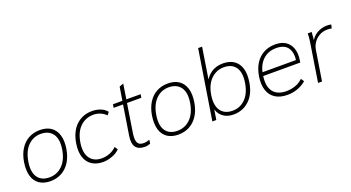

<svg xmlns="http://www.w3.org/2000/svg" viewBox="-50 -1321 3504 1915"><g transform="rotate(-20 1702.0 -364.0)"><path d="M240 8Q171 8 124.5 -23Q78 -54 60 -114Q42 -174 55 -260Q68 -340 103.5 -395.5Q139 -451 192 -479.5Q245 -508 311 -508Q381 -508 427 -477Q473 -446 492 -386Q511 -326 497 -240Q484 -160 448 -104.5Q412 -49 359 -20.5Q306 8 240 8ZM244 -31Q324 -31 381.5 -87.5Q439 -144 456 -250Q473 -356 432 -412.5Q391 -469 307 -469Q227 -469 170.5 -412.5Q114 -356 97 -250Q80 -144 119.5 -87.5Q159 -31 244 -31Z M799 8Q730 8 682 -23Q634 -54 614 -114Q594 -174 608 -260Q628 -380 696.5 -444Q765 -508 865 -508Q913 -508 954 -492Q995 -476 1021 -444L998 -414Q969 -443 934.5 -456Q900 -469 867 -469Q782 -469 724.5 -413Q667 -357 650 -253Q633 -145 674.5 -88Q716 -31 800 -31Q839 -31 880 -45.5Q921 -60 956 -94L977 -61Q945 -28 894.5 -10Q844 8 799 8Z M1242 8Q1174 8 1146 -30.5Q1118 -69 1130 -148L1180 -464H1080L1086 -500H1186L1209 -643L1253 -659L1228 -500H1380L1374 -464H1222L1174 -159Q1164 -93 1179.5 -62Q1195 -31 1241 -31Q1261 -31 1277.5 -35Q1294 -39 1306 -44L1300 -4Q1288 1 1274 4.5Q1260 8 1242 8Z M1598 8Q1529 8 1482.5 -23Q1436 -54 1418 -114Q1400 -174 1413 -260Q1426 -340 1461.5 -395.5Q1497 -451 1550 -479.5Q1603 -508 1669 -508Q1739 -508 1785 -477Q1831 -446 1850 -386Q1869 -326 1855 -240Q1842 -160 1806 -104.5Q1770 -49 1717 -20.5Q1664 8 1598 8ZM1602 -31Q1682 -31 1739.5 -87.5Q1797 -144 1814 -250Q1831 -356 1790 -412.5Q1749 -469 1665 -469Q1585 -469 1528.5 -412.5Q1472 -356 1455 -250Q1438 -144 1477.5 -87.5Q1517 -31 1602 -31Z M2183 8Q2113 8 2068 -29Q2023 -66 2012 -131H2022L2001 0H1959L2076 -736H2118L2060 -369H2046Q2074 -434 2127 -471Q2180 -508 2254 -508Q2324 -508 2370 -477Q2416 -446 2434.5 -386Q2453 -326 2439 -240Q2420 -120 2350.5 -56Q2281 8 2183 8ZM2187 -31Q2267 -31 2323.5 -87.5Q2380 -144 2397 -250Q2414 -356 2374.5 -412.5Q2335 -469 2250 -469Q2171 -469 2113 -412.5Q2055 -356 2038 -250Q2022 -144 2062.5 -87.5Q2103 -31 2187 -31Z M2757 8Q2679 8 2628 -24.5Q2577 -57 2557 -118Q2537 -179 2550 -264Q2563 -342 2598 -396.5Q2633 -451 2687 -479.5Q2741 -508 2810 -508Q2876 -508 2919 -479.5Q2962 -451 2980 -399.5Q2998 -348 2988 -279L2984 -252H2575L2581 -290H2968L2951 -277Q2964 -369 2928 -419.5Q2892 -470 2806 -470Q2744 -470 2699 -443Q2654 -416 2627 -369.5Q2600 -323 2592 -263L2590 -248Q2576 -143 2619.5 -87Q2663 -31 2758 -31Q2805 -31 2851 -46Q2897 -61 2934 -97L2956 -64Q2917 -30 2864.5 -11Q2812 8 2757 8Z M3081 0 3142 -386Q3147 -414 3150 -443Q3153 -472 3154 -500H3195L3186 -391L3176 -390Q3192 -430 3221 -456Q3250 -482 3286.5 -495Q3323 -508 3359 -508Q3371 -508 3382 -507Q3393 -506 3404 -503L3395 -464Q3386 -467 3374.5 -468Q3363 -469 3350 -469Q3301 -469 3263.5 -447.5Q3226 -426 3203 -392Q3180 -358 3174 -320L3123 0Z"/></g></svg>

Font: Mulish ExtraLight ExtraLight
Style: Italic
Weight: 250
Italic angle: -9°
Version: Version 3.603